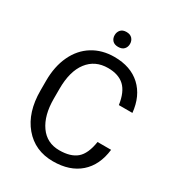

<svg xmlns="http://www.w3.org/2000/svg" viewBox="-208 -1017 1067 1157"><g transform="rotate(30 325.5 -438.5)"><path d="M605.5 -225.6Q592.3 -112.8 522.2 -51.5Q452.1 9.8 335.9 9.8Q210 9.8 134 -80.6Q58.1 -170.9 58.1 -322.3V-390.6Q58.1 -489.7 93.5 -564.9Q128.9 -640.1 193.8 -680.4Q258.8 -720.7 344.2 -720.7Q457.5 -720.7 525.9 -657.5Q594.2 -594.2 605.5 -482.4H511.2Q499 -567.4 458.3 -605.5Q417.5 -643.6 344.2 -643.6Q254.4 -643.6 203.4 -577.1Q152.3 -510.7 152.3 -388.2V-319.3Q152.3 -203.6 200.7 -135.3Q249 -66.9 335.9 -66.9Q414.1 -66.9 455.8 -102.3Q497.6 -137.7 511.2 -225.6ZM278.3 -835Q278.3 -856.9 291.7 -872.1Q305.2 -887.2 331.5 -887.2Q357.9 -887.2 371.6 -872.1Q385.3 -856.9 385.3 -835Q385.3 -813 371.6 -798.3Q357.9 -783.7 331.5 -783.7Q305.2 -783.7 291.7 -798.3Q278.3 -813 278.3 -835Z"/></g></svg>

Font: SteelSelectRoboto
Style: Roboto-Regular
Weight: 400
Designer: Google
Version: Version 2.137; 2017